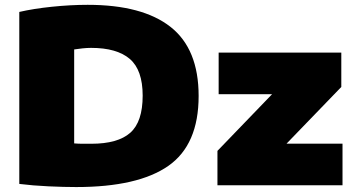

<svg xmlns="http://www.w3.org/2000/svg" viewBox="-20 -768 1469 796"><path d="M296 7.5Q245.5 7.5 180.8 4.5Q116 1.5 60 -5.5V-718.5Q118 -732 195.2 -740Q272.5 -748 343.5 -748Q570.5 -748 687 -656.5Q803.5 -565 803.5 -370Q803.5 -168 677.8 -80.2Q552 7.5 296 7.5ZM358.5 -172Q468.5 -172 520 -217.5Q571.5 -263 571.5 -371.5Q571.5 -478 518 -523.8Q464.5 -569.5 357.5 -569.5Q342 -569.5 322 -567.5Q302 -565.5 287.5 -563V-173.5Q305 -172 322.5 -172Q340 -172 358.5 -172ZM881.5 0V-142.5L1108 -377.5H886.5V-550H1395V-407.5L1168 -172.5H1400V0Z"/></svg>

Font: Encode Sans SmExp Black
Style: Regular
Weight: 900
Width: 6
Designer: Multiple Designers
Foundry: Impallari Type
Version: Version 3.002; ttfautohint (v1.8.3) -l 8 -r 50 -G 200 -x 14 